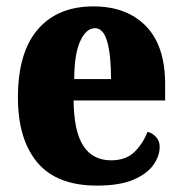

<svg xmlns="http://www.w3.org/2000/svg" viewBox="-20 -570 569 600"><path d="M283 10Q157 10 96.5 -62.5Q36 -135 36 -265Q36 -406 98 -478Q160 -550 272 -550Q376 -550 436 -488.5Q496 -427 496 -308V-256H210Q211 -159 240.5 -114Q270 -69 327 -69Q373 -69 399.5 -94.5Q426 -120 441 -158Q457 -154 468 -141.5Q479 -129 479 -111Q479 -83 459.5 -55Q440 -27 397 -8.5Q354 10 283 10ZM327 -323Q327 -398 315 -440Q303 -482 277 -482Q249 -482 230.5 -441Q212 -400 212 -323Z"/></svg>

Font: Noto Serif Tamil Condensed Black
Style: Italic
Weight: 900
Width: 3
Italic angle: -12°
Designer: Indian Type Foundry, Tom Grace, and the Monotype Design Team
Foundry: Monotype Imaging Inc.
Version: Version 2.003; ttfautohint (v1.8.4.7-5d5b)